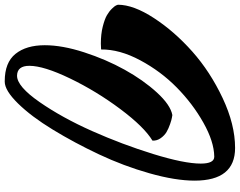

<svg xmlns="http://www.w3.org/2000/svg" viewBox="-121 -708 1013 811"><g transform="rotate(90 385.5 -302.5)"><path d="M466 -524Q470 -523 477.5 -522Q485 -521 504 -514.5Q523 -508 537.5 -499.5Q552 -491 563.5 -475Q575 -459 574 -440Q516 -405 440.5 -304Q365 -203 311.5 -92Q258 19 258 80Q258 131 299 132Q300 132 300 132Q345 132 411 37Q477 -58 533.5 -185Q590 -312 630.5 -443Q671 -574 671 -644Q671 -701 642 -701Q641 -701 641 -701Q578 -700 498 -655Q418 -610 349.5 -542.5Q281 -475 234.5 -388Q188 -301 189 -223Q176 -222 164 -222Q124 -222 92.5 -230Q61 -238 44.5 -247.5Q28 -257 16.5 -269Q5 -281 3 -286Q1 -291 0 -294Q0 -360 56.5 -446.5Q113 -533 198 -608.5Q283 -684 394.5 -736.5Q506 -789 605 -789Q743 -789 743 -618Q743 -537 712 -427.5Q681 -318 632 -214Q583 -110 527.5 -19Q472 72 417 128Q362 184 325 184Q324 184 323 184Q244 184 207.5 138.5Q171 93 171 15Q171 -59 201 -151.5Q231 -244 274.5 -322.5Q318 -401 370.5 -458.5Q423 -516 466 -524Z"/></g></svg>

Font: Vervelle
Style: Script
Weight: 400
Monospace: yes
Designer: Nur Solikh
Foundry: Astageni Type
Version: Version 1.0